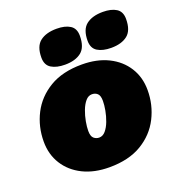

<svg xmlns="http://www.w3.org/2000/svg" viewBox="-132 -824 867 941"><g transform="rotate(-20 302.0 -353.5)"><path d="M280 10Q201 10 142.5 -19Q84 -48 51.5 -99.5Q19 -151 19 -218Q19 -296 53 -362.5Q87 -429 154.5 -469.5Q222 -510 323 -510Q402 -510 460.5 -481Q519 -452 551.5 -400.5Q584 -349 584 -282Q584 -205 550 -138Q516 -71 448.5 -30.5Q381 10 280 10ZM282 -144Q301 -144 315.5 -161Q330 -178 340 -204.5Q350 -231 355 -258.5Q360 -286 360 -307Q360 -335 348.5 -345.5Q337 -356 320 -356Q301 -356 286.5 -339Q272 -322 262 -295.5Q252 -269 247 -241.5Q242 -214 242 -193Q242 -165 254 -154.5Q266 -144 282 -144ZM488 -537Q444 -537 417 -553.5Q390 -570 390 -609Q390 -668 421.5 -692.5Q453 -717 508 -717Q552 -717 578 -700.5Q604 -684 604 -646Q604 -586 573 -561.5Q542 -537 488 -537ZM247 -537Q203 -537 176 -553.5Q149 -570 149 -609Q149 -668 180.5 -692.5Q212 -717 267 -717Q311 -717 337 -700.5Q363 -684 363 -646Q363 -586 332 -561.5Q301 -537 247 -537Z"/></g></svg>

Font: Work Sans Black
Style: Italic
Weight: 900
Italic angle: -13°
Designer: Wei Huang
Foundry: Wei Huang
Version: Version 2.009; ttfautohint (v1.8.3)